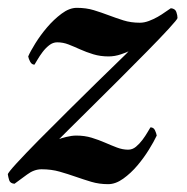

<svg xmlns="http://www.w3.org/2000/svg" viewBox="-34 -468 476 490"><path d="M162 -448Q186 -448 205.5 -442Q225 -436 243.5 -429Q262 -422 281 -416Q300 -410 323 -410Q334 -410 346 -414.5Q358 -419 368.5 -425Q379 -431 388 -437.5Q397 -444 402 -447Q413 -446 416 -437.5Q419 -429 419 -422Q419 -419 397 -395Q375 -371 341.5 -337Q308 -303 269 -264Q230 -225 196.5 -192Q163 -159 140.5 -136.5Q118 -114 117 -113Q121 -115 135 -118.5Q149 -122 161 -122Q182 -122 200 -116.5Q218 -111 234 -104Q250 -97 264.5 -91.5Q279 -86 293 -86Q304 -86 313 -93.5Q322 -101 329.5 -111Q337 -121 342.5 -130.5Q348 -140 350 -143Q358 -143 361.5 -135.5Q365 -128 366 -122Q359 -107 346 -86Q333 -65 316.5 -45.5Q300 -26 280.5 -12Q261 2 242 2Q219 2 199 -4Q179 -10 159 -17Q139 -24 118 -30Q97 -36 72 -36Q53 -36 35 -22.5Q17 -9 3 1Q-8 0 -10.5 -8Q-13 -16 -14 -23Q-14 -27 8.5 -51.5Q31 -76 65 -110.5Q99 -145 139 -184.5Q179 -224 213 -257.5Q247 -291 270.5 -313.5Q294 -336 294 -337Q291 -335 275 -329.5Q259 -324 243 -324Q222 -324 204 -329.5Q186 -335 170.5 -342Q155 -349 141 -354.5Q127 -360 112 -360Q101 -360 91.5 -352.5Q82 -345 74.5 -335Q67 -325 61.5 -315.5Q56 -306 54 -303Q47 -303 43 -310.5Q39 -318 38 -324Q43 -336 56 -357Q69 -378 86 -398Q103 -418 123 -433Q143 -448 162 -448Z"/></svg>

Font: Vermiglione SemiBold
Style: Italic
Weight: 600
Italic angle: -11°
Version: Version 1.000